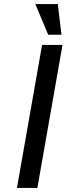

<svg xmlns="http://www.w3.org/2000/svg" viewBox="-20 -920 326 940"><path d="M63 0H163L286 -700H186ZM153 -900 216 -750H281L263 -900Z"/></svg>

Font: Scada
Style: Italic
Weight: 400
Designer: Jovanny Lemonad
Foundry: Jovanny Lemonad
Version: Version 3.005